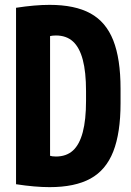

<svg xmlns="http://www.w3.org/2000/svg" viewBox="-20 -760 540 790"><path d="M184 10Q124 10 46 -2V-728Q124 -740 184 -740Q288 -740 352 -705Q416 -670 446 -594Q476 -518 476 -395V-335Q476 -213 446 -136.5Q416 -60 352 -25Q288 10 184 10ZM163 -130Q172 -123 183.5 -119.5Q195 -116 210 -116Q253 -116 280 -140.5Q307 -165 320.5 -216Q334 -267 334 -345V-385Q334 -464 320.5 -514.5Q307 -565 280 -589.5Q253 -614 210 -614Q195 -614 183.5 -611Q172 -608 163 -600L186 -646V-84Z"/></svg>

Font: M PLUS Code Latin
Style: Bold
Weight: 700
Designer: Coji Morishita
Foundry: UNDERFOREST DESIGN
Version: Version 1.002; ttfautohint (v1.8.3)